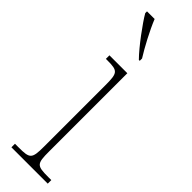

<svg xmlns="http://www.w3.org/2000/svg" viewBox="-264 -766 766 766"><g transform="rotate(45 118.5 -383.0)"><path d="M138 -606H143V-619C119 -657 85 -721 67 -766H24V-756C44 -721 102 -642 138 -606ZM25 0H230V-20H213C148 -20 143 -25 143 -95V-536H42V-516H51C110 -516 115 -509 115 -439V-95C115 -25 109 -20 45 -20H25Z"/></g></svg>

Font: Noto Serif Hebrew Condensed Thin
Style: Regular
Weight: 100
Width: 3
Designer: Monotype Design Team
Foundry: Monotype Imaging Inc.
Version: Version 2.004